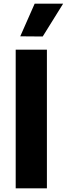

<svg xmlns="http://www.w3.org/2000/svg" viewBox="-20 -1032 366 1052"><path d="M326 -1012H170L91 -833L214 -832ZM237 0V-760H66V0Z"/></svg>

Font: Be Vietnam Pro ExtraBold
Style: Regular
Weight: 800
Designer: Lam Bao, Tony Le, Vietanh Nguyen
Foundry: Yellow Type Foundry
Version: Version 1.002